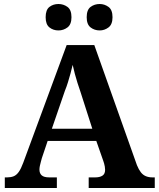

<svg xmlns="http://www.w3.org/2000/svg" viewBox="-20 -939 793 959"><path d="M4 0V-53H16Q34 -53 48 -58.5Q62 -64 73.5 -80Q85 -96 96 -126L313 -714H451L664 -114Q673 -92 683.5 -78.5Q694 -65 708.5 -59Q723 -53 741 -53H753V0H423V-53H456Q478 -53 491.5 -61.5Q505 -70 505 -91Q505 -99 503.5 -107Q502 -115 500 -122.5Q498 -130 496 -135L461 -235H218L189 -149Q187 -141 184 -130.5Q181 -120 179 -110Q177 -100 177 -92Q177 -73 188.5 -63Q200 -53 226 -53H264V0ZM239 -296H441L382 -480Q374 -503 367 -525Q360 -547 354 -569.5Q348 -592 343 -615Q338 -593 332 -571.5Q326 -550 319.5 -528.5Q313 -507 304 -485ZM478 -787Q452 -787 432.5 -802Q413 -817 413 -853Q413 -890 432.5 -904.5Q452 -919 478 -919Q502 -919 522 -904.5Q542 -890 542 -853Q542 -817 522 -802Q502 -787 478 -787ZM272 -787Q246 -787 227 -802Q208 -817 208 -853Q208 -890 227 -904.5Q246 -919 272 -919Q297 -919 317 -904.5Q337 -890 337 -853Q337 -817 317 -802Q297 -787 272 -787Z"/></svg>

Font: Noto Serif Hebrew
Style: Bold
Weight: 700
Version: Version 2.003